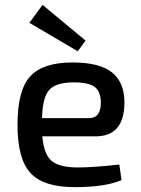

<svg xmlns="http://www.w3.org/2000/svg" viewBox="-20 -758 579 790"><path d="M300 -547 101 -664 155 -738 332 -591ZM373 -197H154Q161 -121 193.5 -95Q226 -69 300 -69Q365 -69 471 -81L480 -17Q414 12 287 12Q159 12 105.5 -46Q52 -104 52 -245Q52 -387 104.5 -444Q157 -501 278 -501Q390 -501 441 -460Q492 -419 492 -337Q492 -197 373 -197ZM153 -272H347Q395 -272 395 -337Q394 -382 369.5 -400.5Q345 -419 283 -419Q211 -419 183 -388.5Q155 -358 153 -272Z"/></svg>

Font: Exo 2.0 Medium
Style: Regular
Weight: 500
Designer: Natanael Gama
Version: Version 1.001;PS 001.001;hotconv 1.0.70;makeotf.lib2.5.58329